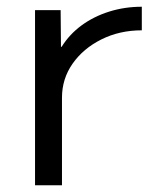

<svg xmlns="http://www.w3.org/2000/svg" viewBox="-20 -550 460 570"><path d="M84 0V-520H160L161 -411H163Q186 -448 222 -474.5Q258 -501 304 -515.5Q350 -530 401 -530V-460Q335 -460 281 -433Q227 -406 195.5 -361Q164 -316 164 -260V0Z"/></svg>

Font: M PLUS 1 Thin
Style: Regular
Weight: 400
Version: Version 1.001